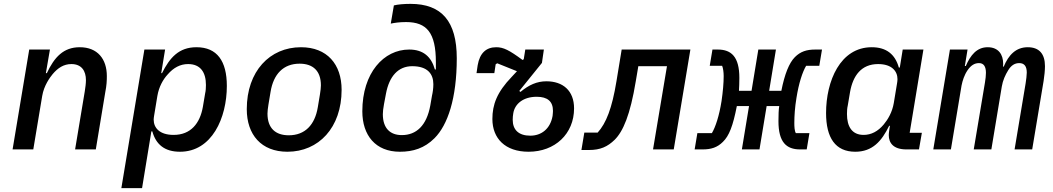

<svg xmlns="http://www.w3.org/2000/svg" viewBox="-20 -772 5440 992"><path d="M152 0 198 -276C207 -331 239 -373 252 -389C279 -421 309 -441 349 -441C402 -441 424 -405 424 -358C424 -341 421 -319 418 -300L368 0H475L524 -296C531 -331 532 -355 532 -379C532 -467 484 -528 392 -528C308 -528 261 -477 222 -394H217L238 -516H131L45 0Z M607 200H714L762 -93H767C786 -25 831 12 910 12C1075 12 1152 -163 1152 -328C1152 -456 1102 -528 995 -528C904 -528 857 -474 817 -394H813L833 -516H726ZM877 -75C805 -75 774 -111 774 -154C774 -160 775 -166 776 -173L793 -276C801 -324 823 -362 846 -387C877 -423 912 -441 952 -441C1016 -441 1044 -398 1044 -333C1044 -318 1043 -302 1040 -290L1028 -219C1013 -135 966 -75 877 -75Z M1465 12C1626 12 1745 -112 1745 -308C1745 -440 1670 -528 1535 -528C1374 -528 1255 -404 1255 -208C1255 -76 1330 12 1465 12ZM1472 -73C1404 -73 1362 -109 1362 -185C1362 -197 1364 -213 1367 -232L1378 -298C1393 -389 1444 -443 1528 -443C1596 -443 1638 -407 1638 -331C1638 -319 1636 -303 1633 -284L1622 -218C1607 -127 1556 -73 1472 -73Z M2046 12C2114 12 2173 -6 2225 -58C2293 -126 2340 -263 2340 -471C2340 -662 2262 -752 2101 -752C2066 -752 2034 -749 2015 -744L1999 -650C2018 -654 2043 -658 2078 -658C2185 -658 2232 -603 2232 -451V-413H2227C2208 -480 2166 -516 2094 -516C1963 -516 1852 -396 1852 -197C1852 -73 1920 12 2046 12ZM2056 -74C1996 -74 1958 -109 1958 -182C1958 -197 1960 -210 1964 -234L1974 -287C1991 -379 2038 -430 2110 -430C2189 -430 2219 -390 2219 -337C2219 -316 2216 -295 2212 -278L2203 -226C2184 -123 2131 -74 2056 -74Z M2711 12C2847 12 2946 -80 2946 -212C2946 -304 2888 -352 2803 -352C2754 -352 2712 -333 2669 -297L2663 -302L2780 -447L2790 -516H2694L2686 -466L2680 -462C2611 -513 2581 -528 2544 -528C2493 -528 2459 -499 2448 -435L2442 -394H2534L2541 -440L2549 -445L2651 -404L2624 -375C2547 -295 2524 -231 2524 -157C2524 -57 2590 12 2711 12ZM2720 -71C2659 -71 2629 -102 2629 -153C2629 -164 2630 -176 2632 -187C2640 -236 2684 -272 2753 -272C2809 -272 2837 -248 2837 -199C2837 -192 2836 -184 2835 -173C2823 -105 2776 -71 2720 -71Z M2984 3H3023C3082 3 3119 -14 3156 -50C3199 -93 3236 -177 3265 -353L3278 -430H3426L3354 0H3461L3547 -516H3192L3165 -352C3142 -212 3112 -136 3068 -87H2999Z M3569 0H3610C3654 0 3686 -10 3715 -39C3747 -70 3767 -121 3787 -224H3850L3813 0H3904L3941 -224H4006C4003 -207 4002 -177 4002 -146C4002 -37 4043 0 4114 0H4148L4162 -84H4092C4085 -95 4084 -118 4084 -137C4084 -173 4087 -218 4095 -266C4107 -342 4126 -400 4145 -432H4213L4227 -516H4192C4148 -516 4116 -506 4087 -477C4057 -447 4034 -389 4017 -303H3954L3989 -516H3898L3863 -303H3798C3799 -323 3800 -343 3800 -370C3800 -479 3758 -516 3689 -516H3661L3647 -432H3711C3716 -421 3719 -398 3719 -379C3719 -343 3715 -298 3708 -250C3696 -174 3677 -116 3658 -84H3583Z M4399 12C4487 12 4535 -42 4574 -122H4578L4574 -96C4573 -88 4572 -81 4572 -74C4572 -35 4594 0 4663 0H4728L4743 -86H4680L4751 -516H4644L4629 -423H4624C4605 -491 4560 -528 4484 -528C4321 -528 4248 -353 4248 -188C4248 -60 4296 12 4399 12ZM4442 -75C4382 -75 4356 -118 4356 -183C4356 -198 4357 -214 4360 -226L4372 -297C4387 -381 4430 -441 4517 -441C4588 -441 4617 -404 4617 -363C4617 -356 4616 -350 4615 -343L4598 -240C4590 -192 4567 -154 4546 -129C4516 -93 4481 -75 4442 -75Z M4893 0 4948 -330C4953 -355 4962 -384 4979 -409C4996 -434 5015 -446 5038 -446C5062 -446 5074 -429 5074 -396C5074 -381 5072 -365 5069 -346L5011 0H5102L5156 -325C5161 -356 5174 -385 5189 -409C5204 -434 5223 -446 5246 -446C5272 -446 5285 -430 5285 -397C5285 -384 5282 -360 5279 -341L5222 0H5313L5372 -354C5376 -378 5379 -410 5379 -430C5379 -494 5349 -528 5290 -528C5229 -528 5191 -488 5166 -428H5162C5163 -433 5163 -438 5163 -443C5163 -490 5139 -528 5083 -528C5027 -528 4994 -487 4970 -431H4965L4979 -516H4888L4802 0Z"/></svg>

Font: IBM Mono Medium
Style: Italic
Weight: 500
Italic angle: -9°
Monospace: yes
Designer: Mike Abbink, Paul van der Laan, Pieter van Rosmalen
Foundry: Bold Monday
Version: Version 2.3